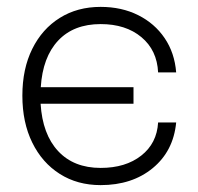

<svg xmlns="http://www.w3.org/2000/svg" viewBox="-20 -530 576 558"><path d="M45 -252Q45 -330 73.8 -388Q102.5 -446 153.8 -478Q205 -510 272.5 -510Q333.5 -510 381.5 -486Q429.5 -462 458.5 -419.2Q487.5 -376.5 492 -319.5H439.5Q436.5 -384 391 -422Q345.5 -460 272.5 -460Q194 -460 149 -412Q104 -364 98.5 -276.5H368V-228.5H98Q103.5 -139.5 149 -90.8Q194.5 -42 272.5 -42Q345 -42 390.5 -77.8Q436 -113.5 439.5 -174H492Q484 -91 424 -41.5Q364 8 272.5 8Q205 8 153.8 -24.5Q102.5 -57 73.8 -115.5Q45 -174 45 -252Z"/></svg>

Font: Overused Grotesk Light
Style: Regular
Weight: 300
Version: Version 0.004